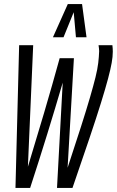

<svg xmlns="http://www.w3.org/2000/svg" viewBox="-20 -922 574 943"><path d="M336 1H260L288 -516Q252 -393 212.5 -265Q173 -137 128 1H56L74 -700H143L117 -103Q155 -227 196 -366Q237 -505 273 -636H343L312 -98Q351 -216 378 -300.5Q405 -385 422 -443.5Q439 -502 449 -542.5Q459 -583 462.5 -613Q466 -643 467 -671Q467 -678 466 -685Q465 -692 464 -700H532Q533 -691 533.5 -684Q534 -677 534 -668Q534 -644 528.5 -613Q523 -582 510.5 -535Q498 -488 476 -417Q454 -346 419.5 -243.5Q385 -141 336 1ZM240 -739 313 -902H383L405 -739H353L342 -862L292 -739Z"/></svg>

Font: Georama ExtraCondensed
Style: Italic
Weight: 400
Width: 2
Italic angle: -9°
Designer: Jean-Baptiste Levee
Foundry: Production Type
Version: Version 1.000